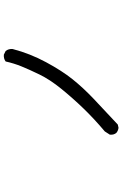

<svg xmlns="http://www.w3.org/2000/svg" viewBox="169 -850 661 1040"><g transform="rotate(-90 500.0 -330.5)"><path d="M327.1 -19.5Q311.5 -21.5 299.8 -31.2Q288.1 -44.9 290 -66.4L307.6 -93.8Q376 -151.4 431.6 -209Q487.3 -266.6 538.1 -329.1Q588.9 -391.6 616.2 -448.2Q643.6 -504.9 660.2 -545.9Q676.8 -586.9 686.5 -630.9Q702.1 -642.6 723.6 -640.6L743.2 -630.9Q755.9 -615.2 753.9 -592.8Q729.5 -499 682.6 -412.1Q635.7 -325.2 590.3 -268.6Q544.9 -211.9 484.9 -154.8Q424.8 -97.7 344.7 -23.4Z"/></g></svg>

Font: JasonHandwriting2
Style: Regular
Weight: 400
Version: Version 1.05.10